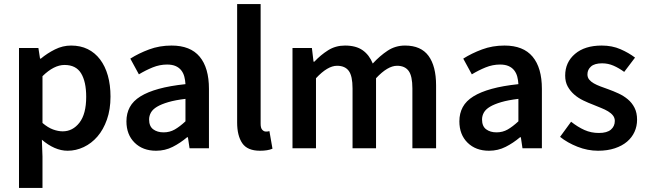

<svg xmlns="http://www.w3.org/2000/svg" viewBox="-20 -726 3169 940"><path d="M73 194V-491H168L176 -439H180Q211 -465 249 -484Q287 -503 328 -503Q374 -503 409.5 -485.5Q445 -468 470 -435Q495 -402 508 -356Q521 -310 521 -253Q521 -190 503.5 -140.5Q486 -91 457 -57.5Q428 -24 390 -6Q352 12 311 12Q279 12 247 -2Q215 -16 185 -42L188 40V194ZM287 -83Q336 -83 369 -125.5Q402 -168 402 -252Q402 -326 377 -367Q352 -408 296 -408Q244 -408 188 -353V-124Q215 -101 240 -92Q265 -83 287 -83Z M744 12Q679 12 639 -27.5Q599 -67 599 -132Q599 -171 615.5 -201.5Q632 -232 667.5 -254Q703 -276 757.5 -291Q812 -306 888 -314Q887 -333 882.5 -350.5Q878 -368 867.5 -381.5Q857 -395 840 -402.5Q823 -410 798 -410Q762 -410 727.5 -396Q693 -382 660 -362L618 -439Q659 -465 710 -484Q761 -503 820 -503Q912 -503 957.5 -448.5Q1003 -394 1003 -291V0H908L900 -54H896Q863 -26 825.5 -7Q788 12 744 12ZM781 -78Q811 -78 835.5 -92Q860 -106 888 -132V-242Q838 -236 804 -226Q770 -216 749 -203.5Q728 -191 719 -175Q710 -159 710 -141Q710 -108 730 -93Q750 -78 781 -78Z M1253 12Q1191 12 1166 -25Q1141 -62 1141 -126V-706H1256V-120Q1256 -99 1264 -90.5Q1272 -82 1281 -82Q1285 -82 1288.5 -82Q1292 -82 1299 -84L1314 2Q1291 12 1253 12Z M1412 0V-491H1507L1515 -424H1519Q1550 -457 1586.5 -480Q1623 -503 1669 -503Q1723 -503 1755.5 -480Q1788 -457 1805 -415Q1840 -453 1878 -478Q1916 -503 1963 -503Q2041 -503 2078 -452.5Q2115 -402 2115 -308V0H1999V-293Q1999 -354 1980.5 -379Q1962 -404 1924 -404Q1878 -404 1821 -343V0H1706V-293Q1706 -354 1687.5 -379Q1669 -404 1630 -404Q1584 -404 1527 -343V0Z M2374 12Q2309 12 2269 -27.5Q2229 -67 2229 -132Q2229 -171 2245.5 -201.5Q2262 -232 2297.5 -254Q2333 -276 2387.5 -291Q2442 -306 2518 -314Q2517 -333 2512.5 -350.5Q2508 -368 2497.5 -381.5Q2487 -395 2470 -402.5Q2453 -410 2428 -410Q2392 -410 2357.5 -396Q2323 -382 2290 -362L2248 -439Q2289 -465 2340 -484Q2391 -503 2450 -503Q2542 -503 2587.5 -448.5Q2633 -394 2633 -291V0H2538L2530 -54H2526Q2493 -26 2455.5 -7Q2418 12 2374 12ZM2411 -78Q2441 -78 2465.5 -92Q2490 -106 2518 -132V-242Q2468 -236 2434 -226Q2400 -216 2379 -203.5Q2358 -191 2349 -175Q2340 -159 2340 -141Q2340 -108 2360 -93Q2380 -78 2411 -78Z M2908 12Q2857 12 2807.5 -7.5Q2758 -27 2722 -56L2776 -130Q2809 -104 2841.5 -89.5Q2874 -75 2912 -75Q2952 -75 2971 -91.5Q2990 -108 2990 -134Q2990 -149 2981 -160.5Q2972 -172 2957 -181Q2942 -190 2923 -197.5Q2904 -205 2885 -213Q2861 -222 2836 -234Q2811 -246 2791.5 -263Q2772 -280 2759.5 -302.5Q2747 -325 2747 -356Q2747 -421 2795 -462Q2843 -503 2926 -503Q2977 -503 3018 -485Q3059 -467 3089 -444L3036 -374Q3010 -393 2983.5 -404.5Q2957 -416 2928 -416Q2891 -416 2873.5 -400.5Q2856 -385 2856 -362Q2856 -347 2864.5 -336.5Q2873 -326 2887 -318Q2901 -310 2919.5 -303Q2938 -296 2958 -289Q2983 -280 3008 -268.5Q3033 -257 3053.5 -240Q3074 -223 3086.5 -198.5Q3099 -174 3099 -140Q3099 -108 3086.5 -80.5Q3074 -53 3050 -32.5Q3026 -12 2990 0Q2954 12 2908 12Z"/></svg>

Font: TypoPRO Source Sans Pro
Style: Regular
Weight: 600
Designer: Paul D. Hunt
Foundry: Adobe Systems Incorporated
Version: Version 2.020;PS 2.000;hotconv 1.0.86;makeotf.lib2.5.63406